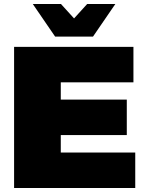

<svg xmlns="http://www.w3.org/2000/svg" viewBox="-20 -934 730 954"><path d="M50 -701H643V-525H282V-439H610V-263H282V-176H652V0H50ZM442 -752H254L143 -914H283L403 -782H293L413 -914H553Z"/></svg>

Font: Alexandria Black
Style: Regular
Weight: 900
Designer: Mohamed Gaber
Foundry: Kief Type Foundry
Version: Version 5.100